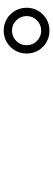

<svg xmlns="http://www.w3.org/2000/svg" viewBox="356 -1250 288 1040"><g transform="rotate(90 500.0 -730.0)"><path d="M146 -606Q112 -606 83.5 -622.5Q55 -639 38.5 -667.5Q22 -696 22 -730Q22 -765 38.5 -793Q55 -821 83.5 -837.5Q112 -854 146 -854Q181 -854 209 -837.5Q237 -821 253.5 -793Q270 -765 270 -730Q270 -696 253.5 -668Q237 -640 209 -623Q181 -606 146 -606ZM146 -651Q179 -651 202 -674Q225 -697 225 -730Q225 -763 202 -786Q179 -809 146 -809Q113 -809 90 -786Q67 -763 67 -730Q67 -698 90 -674.5Q113 -651 146 -651Z"/></g></svg>

Font: Noto Serif JP ExtraLight ExtraBold
Style: Regular
Weight: 800
Version: Version 2.003-H1;hotconv 1.1.1;makeotfexe 2.6.0